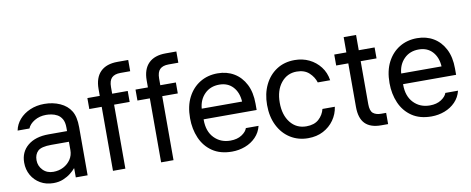

<svg xmlns="http://www.w3.org/2000/svg" viewBox="-64 -1014 3221 1312"><g transform="rotate(-10 1546.5 -358.0)"><path d="M218 12Q167 12 127.5 -11Q88 -34 66 -73Q44 -112 44 -160Q44 -234 97 -278Q150 -322 242 -322H370V-346Q370 -384 357 -406Q344 -428 324.5 -438.5Q305 -449 284.5 -452.5Q264 -456 248 -456Q202 -456 167 -435Q132 -414 120 -384H38Q46 -426 75 -459.5Q104 -493 149 -512.5Q194 -532 248 -532Q308 -532 357 -510Q406 -488 431 -447Q456 -407 456 -334V0H374V-63H372Q360 -48 338 -30.5Q316 -13 286 -0.5Q256 12 218 12ZM230 -64Q269 -64 300.5 -80.5Q332 -97 351 -125.5Q370 -154 370 -190V-248H248Q178 -248 154 -225Q130 -202 130 -162Q130 -122 158 -93Q186 -64 230 -64Z M632 0V-444H546V-520H632V-568Q632 -646 673 -687Q714 -728 792 -728H866V-650H798Q758 -650 738 -630.5Q718 -611 718 -566V-520H826V-444H718V0Z M966 0V-444H880V-520H966V-568Q966 -646 1007 -687Q1048 -728 1126 -728H1200V-650H1132Q1092 -650 1072 -630.5Q1052 -611 1052 -566V-520H1160V-444H1052V0Z M1457 12Q1376 12 1321.5 -25Q1267 -62 1240 -124.5Q1213 -187 1213 -262Q1213 -347 1244 -407Q1275 -467 1328.5 -499.5Q1382 -532 1451 -532Q1515 -532 1564.5 -502.5Q1614 -473 1642.5 -417.5Q1671 -362 1671 -283V-239H1303V-234Q1303 -155 1347 -109.5Q1391 -64 1459 -64Q1506 -64 1537.5 -84.5Q1569 -105 1577 -130H1665Q1654 -85 1623 -53Q1592 -21 1548.5 -4.5Q1505 12 1457 12ZM1449 -454Q1387 -454 1347.5 -414.5Q1308 -375 1303 -313H1583Q1579 -377 1543.5 -415.5Q1508 -454 1449 -454Z M1985 12Q1917 12 1863 -21.5Q1809 -55 1778 -116.5Q1747 -178 1747 -260Q1747 -338 1776.5 -399Q1806 -460 1859.5 -495Q1913 -530 1985 -530Q2040 -530 2085.5 -508Q2131 -486 2162 -446Q2193 -406 2201 -352H2115Q2103 -391 2071 -420.5Q2039 -450 1985 -450Q1919 -450 1877 -398Q1835 -346 1835 -260Q1835 -175 1876.5 -122.5Q1918 -70 1987 -70Q2042 -70 2073.5 -98.5Q2105 -127 2115 -168H2201Q2194 -118 2165 -77Q2136 -36 2090.5 -12Q2045 12 1985 12Z M2491 12Q2417 12 2380 -25.5Q2343 -63 2343 -142V-444H2259V-520H2343V-626H2429V-520H2539V-444H2429V-146Q2429 -99 2449 -82.5Q2469 -66 2505 -66H2539V12Z M2841 12Q2760 12 2705.5 -25Q2651 -62 2624 -124.5Q2597 -187 2597 -262Q2597 -347 2628 -407Q2659 -467 2712.5 -499.5Q2766 -532 2835 -532Q2899 -532 2948.5 -502.5Q2998 -473 3026.5 -417.5Q3055 -362 3055 -283V-239H2687V-234Q2687 -155 2731 -109.5Q2775 -64 2843 -64Q2890 -64 2921.5 -84.5Q2953 -105 2961 -130H3049Q3038 -85 3007 -53Q2976 -21 2932.5 -4.5Q2889 12 2841 12ZM2833 -454Q2771 -454 2731.5 -414.5Q2692 -375 2687 -313H2967Q2963 -377 2927.5 -415.5Q2892 -454 2833 -454Z"/></g></svg>

Font: Liter
Style: Regular
Weight: 400
Designer: Anton Skugarov
Foundry: skugi
Version: Version 1.004; ttfautohint (v1.8.4.7-5d5b)